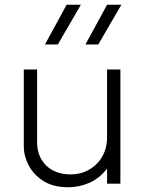

<svg xmlns="http://www.w3.org/2000/svg" viewBox="-20 -772 611 807"><path d="M267 15Q204 15 162.5 -11.2Q121 -37.5 100.5 -77Q80 -116.5 80 -157V-480H136V-174Q136 -114 174 -76.5Q212 -39 277 -39Q319 -39 353.8 -58.5Q388.5 -78 409.2 -113.2Q430 -148.5 430 -195V-480H486V0H430V-63Q396.5 -21 354.2 -3Q312 15 267 15ZM339 -585 430 -752H490L393 -585ZM169 -585 260 -752H320L223 -585Z"/></svg>

Font: Geologica Roman Thin
Style: Regular
Weight: 250
Designer: Sindre Bremnes, Frode Helland
Foundry: Monokrom Skriftforlag AS
Version: Version 1.010;gftools[0.9.28]